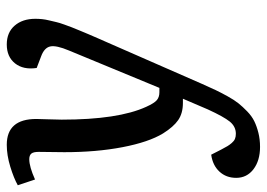

<svg xmlns="http://www.w3.org/2000/svg" viewBox="-132 -432 792 570"><g transform="rotate(-90 264.0 -147.0)"><path d="M299.8 57.1Q289.1 81.5 281.7 96.9Q274.4 112.3 263.2 132.6Q252 152.8 242.2 165Q232.4 177.2 218.3 190.9Q204.1 204.6 189.2 211.9Q174.3 219.2 154.8 224.1Q135.3 229 112.8 229Q72.3 229 46.6 209.5Q21 189.9 21 158.2Q21 128.4 39.6 108.4Q58.1 88.4 89.8 84L105 113.8Q111.8 126.5 115.2 132.3Q118.7 138.2 124.5 145Q130.4 151.9 136.7 154.5Q143.1 157.2 151.9 157.2Q173.3 157.2 188 139.2Q202.6 121.1 224.1 74.2L255.9 0H243.2Q212.9 0 192.6 -13.9Q172.4 -27.8 152.8 -59.1Q127 -101.6 112.1 -179.2Q97.2 -256.8 97.2 -352.1L98.1 -428.2Q98.1 -443.8 93 -450Q87.9 -456.1 76.2 -456.1Q54.2 -456.1 16.1 -439L-1 -490.2Q20 -502 54.2 -512.5Q88.4 -522.9 119.1 -522.9Q195.8 -522.9 195.8 -435.1Q195.8 -424.3 194.8 -399.9Q193.8 -375.5 193.8 -359.9Q193.8 -191.9 231.9 -108.9Q242.7 -85 251.7 -77.4Q260.7 -69.8 274.9 -69.8H288.1L398.9 -337.9Q415 -376 411.1 -393.8Q407.2 -411.6 381.8 -420.9L347.2 -434.1Q341.3 -473.6 360.8 -498.3Q380.4 -522.9 417 -522.9Q452.6 -522.9 472.9 -499.5Q493.2 -476.1 493.2 -438Q493.2 -428.2 492.2 -418.2Q491.2 -408.2 488.3 -396.5Q485.4 -384.8 483.4 -375.7Q481.4 -366.7 476.1 -352.1Q470.7 -337.4 467.8 -329.6Q464.8 -321.8 457.5 -304.4Q450.2 -287.1 447.3 -280Q444.3 -272.9 435.5 -252.7Q426.8 -232.4 423.8 -226.1Z"/></g></svg>

Font: Literata Book Medium
Style: Italic
Weight: 500
Italic angle: -3°
Designer: Latin by Veronika Burian and Jose Scaglione. Greek by Irene Vlachou. Cyrillic by Vera Evstafieva
Foundry: TypeTogether
Version: Version 1.003;PS 001.003;hotconv 1.0.88;makeotf.lib2.5.64775